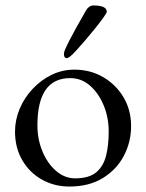

<svg xmlns="http://www.w3.org/2000/svg" viewBox="-20 -669 535 703"><path d="M371 -626Q371 -622 358.5 -604.5Q346 -587 327.5 -564Q309 -541 290.5 -519.5Q272 -498 259 -484Q234 -456 224 -456Q214 -456 214 -473Q214 -490 295 -631Q306 -649 322 -649Q371 -649 371 -626ZM35 -187Q35 -230 52 -270.5Q69 -311 99.5 -343.5Q130 -376 169 -395Q208 -414 252 -414Q311 -414 358 -386.5Q405 -359 432.5 -312.5Q460 -266 460 -207Q460 -149 433.5 -98.5Q407 -48 356.5 -17Q306 14 234 14Q178 14 132.5 -12Q87 -38 61 -83.5Q35 -129 35 -187ZM237 -383Q117 -383 117 -210Q117 -159 135.5 -114.5Q154 -70 185.5 -43Q217 -16 255 -16Q305 -16 331.5 -37.5Q358 -59 368 -97.5Q378 -136 378 -187Q378 -239 359.5 -283.5Q341 -328 309.5 -355.5Q278 -383 237 -383Z"/></svg>

Font: Benne
Style: Regular
Weight: 400
Designer: John-Daniel Harrington
Version: Version 1.001